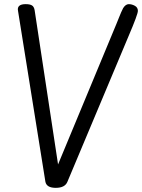

<svg xmlns="http://www.w3.org/2000/svg" viewBox="-20 -892 685 926"><path d="M67 -839 66 -847Q66 -872 104 -872Q124 -872 134 -866Q144 -860 147 -843L260 -99L542 -778Q545 -786 552.5 -804Q560 -822 564 -832Q568 -842 574 -853Q586 -872 601 -872Q616 -872 630.5 -864Q645 -856 645 -839.5Q645 -823 601 -720L305 -15Q293 14 249 14Q205 14 199 -15Z"/></svg>

Font: Kite One
Style: Regular
Weight: 400
Designer: Eduardo Rodriguez Tunni
Foundry: Eduardo Rodriguez Tunni
Version: Version 1.001